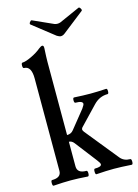

<svg xmlns="http://www.w3.org/2000/svg" viewBox="-129 -939 727 1013"><g transform="rotate(-15 234.0 -432.5)"><path d="M275.9 -748Q267.6 -748 254.9 -755.9L136.2 -849.1Q130.9 -853 137 -861.8Q143.1 -870.6 147.9 -869.1L259.8 -818.8Q275.4 -813.5 291 -818.8L403.8 -869.1Q408.7 -871.1 414.3 -862.1Q419.9 -853 416 -849.1L296.9 -755.9Q286.6 -748 275.9 -748ZM34.2 3.9Q28.3 3.9 28.1 -11.5Q27.8 -26.9 34.2 -26.9Q84 -26.9 84 -64V-568.8Q84 -636.2 43.9 -636.2Q37.1 -636.2 37.1 -651.1Q37.1 -666 43.9 -666Q61 -666 94.2 -681.9Q127.4 -697.8 147 -714.8Q160.2 -725.1 167 -725.1Q174.8 -725.1 174.8 -710.9Q171.9 -658.2 171.9 -636.2V-235.8Q194.3 -235.8 207 -252L285.2 -349.1Q297.9 -367.2 297.9 -373Q297.9 -389.2 258.8 -389.2Q252 -389.2 252 -403.6Q252 -418 258.8 -418Q308.6 -415 347.2 -415Q384.3 -415 434.1 -418Q440.4 -418 440.4 -403.6Q440.4 -389.2 434.1 -389.2Q389.6 -389.2 356.9 -355L263.2 -256.8Q258.3 -252.9 255.9 -245.1Q255.9 -237.8 262.2 -230L407.2 -50.8Q426.8 -26.9 460.9 -26.9Q467.8 -26.9 467.8 -11.5Q467.8 3.9 460.9 3.9Q400.9 0 363.8 0Q325.2 0 268.1 3.9Q262.2 3.9 262 -11.5Q261.7 -26.9 268.1 -26.9Q304.2 -26.9 304.2 -41Q304.2 -48.3 291 -64.9L199.2 -184.1Q187.5 -199.2 171.9 -199.2V-64.9Q171.9 -26.9 221.2 -26.9Q228.5 -26.9 228.3 -11.5Q228 3.9 221.2 3.9Q166.5 0 127.9 0Q90.3 0 34.2 3.9Z"/></g></svg>

Font: Junicode SmCond Medium
Style: Regular
Weight: 500
Width: 4
Designer: Peter S. Baker
Version: Version 2.206